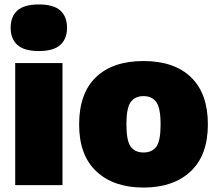

<svg xmlns="http://www.w3.org/2000/svg" viewBox="-20 -834 983 865"><path d="M48.5 0V-550H261.5V0ZM155 -604Q89 -604 58.5 -631.5Q28 -659 28 -709Q28 -759.5 58.5 -786.8Q89 -814 155 -814Q221 -814 251.5 -786.8Q282 -759.5 282 -709Q282 -659 251.5 -631.5Q221 -604 155 -604Z M626.5 11Q492 11 414.2 -61.8Q336.5 -134.5 336.5 -273Q336.5 -413.5 412.2 -486.2Q488 -559 626.5 -559Q765.5 -559 841 -485.5Q916.5 -412 916.5 -274Q916.5 -134.5 838.8 -61.8Q761 11 626.5 11ZM626.5 -147Q665 -147 684.2 -173Q703.5 -199 703.5 -273Q703.5 -348.5 683.8 -374.8Q664 -401 626.5 -401Q589 -401 569.2 -374.8Q549.5 -348.5 549.5 -274Q549.5 -199.5 569 -173.2Q588.5 -147 626.5 -147Z"/></svg>

Font: Encode Sans Black
Style: Regular
Weight: 900
Designer: Multiple Designers
Foundry: Impallari Type
Version: Version 3.002; ttfautohint (v1.8.3) -l 8 -r 50 -G 200 -x 14 